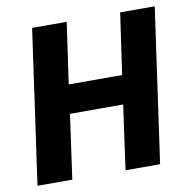

<svg xmlns="http://www.w3.org/2000/svg" viewBox="-77 -764 846 842"><g transform="rotate(-10 345.5 -343.0)"><path d="M415 0H569L666 -686H512L473 -414H235L274 -686H120L23 0H178L218 -286H455Z"/></g></svg>

Font: Chivo
Style: Bold Italic
Weight: 700
Italic angle: -8°
Designer: Hector Gatti
Foundry: Omnibus-Type
Version: Version 1.003;PS 001.003;hotconv 1.0.70;makeotf.lib2.5.58329